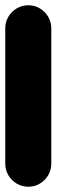

<svg xmlns="http://www.w3.org/2000/svg" viewBox="-20 -710 215 730"><path d="M0 -87.7H175V-602.7H0ZM87.7 -175Q63.7 -175 43.7 -163.2Q23.7 -151.3 11.8 -131.3Q0 -111.3 0 -87.7Q0 -63.7 11.8 -43.7Q23.7 -23.7 43.7 -11.8Q63.7 0 87.7 0Q111.3 0 131.3 -11.8Q151.3 -23.7 163.2 -43.7Q175 -63.7 175 -87.7Q175 -111.3 163.2 -131.3Q151.3 -151.3 131.3 -163.2Q111.3 -175 87.7 -175ZM87.7 -690Q63.7 -690 43.7 -678.2Q23.7 -666.3 11.8 -646.3Q0 -626.3 0 -602.7Q0 -578.7 11.8 -558.7Q23.7 -538.7 43.7 -526.8Q63.7 -515 87.7 -515Q111.3 -515 131.3 -526.8Q151.3 -538.7 163.2 -558.7Q175 -578.7 175 -602.7Q175 -626.3 163.2 -646.3Q151.3 -666.3 131.3 -678.2Q111.3 -690 87.7 -690Z"/></svg>

Font: Wavefont Thin
Style: Regular
Weight: 100
Monospace: yes
Version: Version 3.005;gftools[0.9.33]